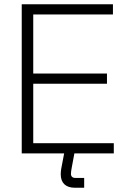

<svg xmlns="http://www.w3.org/2000/svg" viewBox="-20 -720 602 901"><path d="M329 0H514V-48H136V-327H482V-375H136V-652H510V-700H82V0H281L273 42C269 63 265 79 265 98C265 139 289 161 331 161H375V115H334C320 115 313 108 313 96C313 87 314 83 316 70Z"/></svg>

Font: Space Text Light
Style: Regular
Weight: 300
Designer: Florian Karsten (Space Text), Colophon Foundry (Space Mono)
Foundry: Florian Karsten
Version: Version 1.003;PS 001.003;hotconv 1.0.88;makeotf.lib2.5.64775